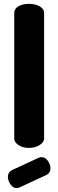

<svg xmlns="http://www.w3.org/2000/svg" viewBox="-20 -768 303 997"><path d="M131 0Q97 0 75.5 -15Q54 -30 54 -48V-701Q54 -722 75.5 -735Q97 -748 131 -748Q163 -748 186 -735Q209 -722 209 -701V-48Q209 -30 186 -15Q163 0 131 0ZM67 209Q48 209 34.5 189.5Q21 170 21 151Q21 126 41 116L181 51Q189 48 195 48Q215 48 228.5 67Q242 86 242 106Q242 130 222 140L82 205Q78 206 74.5 207.5Q71 209 67 209Z"/></svg>

Font: Dosis ExtraLight ExtraBold
Style: Regular
Weight: 800
Version: Version 3.001; ttfautohint (v1.8.2)